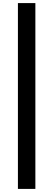

<svg xmlns="http://www.w3.org/2000/svg" viewBox="-20 -970 345 1243"><path d="M96 -950H209V253H96Z"/></svg>

Font: Lopes Sans
Style: Bold
Weight: 700
Designer: Gabriel Lam, Diego Maldonado
Foundry: TypeRant, Foresti Design
Version: Version 4.000